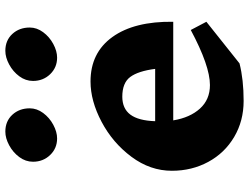

<svg xmlns="http://www.w3.org/2000/svg" viewBox="-124 -776 910 701"><g transform="rotate(-90 330.5 -425.0)"><path d="M91 -759Q91 -786 108 -809Q125 -832 151 -846Q177 -860 201 -860Q239 -860 262.5 -834.5Q286 -809 286 -771Q286 -745 269 -722Q252 -699 226 -685Q200 -671 176 -671Q140 -671 115.5 -696.5Q91 -722 91 -759ZM386 -759Q386 -786 403 -809Q420 -832 446 -846Q472 -860 496 -860Q534 -860 557.5 -834.5Q581 -809 581 -771Q581 -745 564 -722Q547 -699 521 -685Q495 -671 471 -671Q435 -671 410.5 -696.5Q386 -722 386 -759ZM602 -247H242Q252 -186 285 -149.5Q318 -113 371 -113Q441 -113 572 -183L602 -126L450 -5Q391 10 313 10Q240 10 181.5 -24.5Q123 -59 90.5 -119Q58 -179 58 -252Q58 -331 109 -399.5Q160 -468 236.5 -508.5Q313 -549 384 -549Q489 -549 546.5 -469Q604 -389 602 -247ZM239 -313H430Q422 -375 400.5 -404Q379 -433 328 -433H329Q285 -433 263 -403.5Q241 -374 239 -313Z"/></g></svg>

Font: Inknut Antiqua
Style: Bold
Weight: 700
Designer: Claus Eggers Sørensen
Foundry: Claus Eggers Sørensen
Version: Version 1.003; ttfautohint (v1.8.2) -l 8 -r 50 -G 200 -x 14 